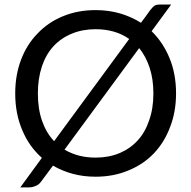

<svg xmlns="http://www.w3.org/2000/svg" viewBox="-20 -769 841 844"><path d="M263.7 -111.3Q322.3 -76.2 400.4 -76.2Q458 -76.2 504.9 -95.7Q551.8 -115.2 585 -151.4Q618.2 -187.5 635.7 -240.2Q654.3 -292 654.3 -358.4Q654.3 -420.9 637.7 -471.7Q621.1 -521.5 591.8 -557.6Q482.4 -409.2 263.7 -111.3ZM547.9 -597.7Q517.6 -619.1 480.5 -629.9Q443.4 -640.6 400.4 -640.6Q342.8 -640.6 295.9 -621.1Q248 -601.6 214.8 -565.4Q181.6 -529.3 164.1 -476.6Q146.5 -423.8 146.5 -358.4Q146.5 -290 165 -237.3Q183.6 -184.6 217.8 -148.4Q328.1 -297.9 547.9 -597.7ZM646.5 -631.8Q697.3 -582 725.6 -512.7Q753.9 -443.4 753.9 -358.4Q753.9 -277.3 727.5 -210Q702.1 -142.6 656.2 -94.7Q609.4 -45.9 543.9 -19.5Q478.5 7.8 400.4 7.8Q346.7 7.8 299.8 -4.9Q252.9 -17.6 212.9 -41Q196.3 -18.6 162.1 27.3Q152.3 42 137.7 47.9Q122.1 54.7 108.4 54.7Q94.7 54.7 69.3 54.7Q92.8 22.5 164.1 -75.2Q108.4 -124 78.1 -196.3Q46.9 -268.6 46.9 -358.4Q46.9 -438.5 72.3 -505.9Q97.7 -573.2 144.5 -621.1Q191.4 -670.9 255.9 -697.3Q321.3 -724.6 400.4 -724.6Q457 -724.6 507.8 -710Q557.6 -695.3 599.6 -668.9Q613.3 -686.5 639.6 -723.6Q650.4 -737.3 658.2 -743.2Q666 -749 681.6 -749Q698.2 -749 732.4 -749Q710.9 -719.7 646.5 -631.8Z"/></svg>

Font: Lato
Style: Regular
Weight: 400
Designer: Lukasz Dziedzic with Adam Twardoch and Botio Nikoltchev
Version: Version 2.015; 2015-08-06; http://www.latofonts.com/